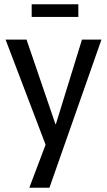

<svg xmlns="http://www.w3.org/2000/svg" viewBox="-20 -669 500 897"><path d="M6 0ZM193 7 6 -484H104L239 -89H241L363 -484H454L211 208H117ZM128 -649H346V-590H128Z"/></svg>

Font: Play
Style: Regular
Weight: 400
Designer: Jonas Hecksher (Cyrillic expansion: Cyreal)
Foundry: Jonas Hecksher, Playtype, e-types AS
Version: Version 2.101; ttfautohint (v1.5.65-e2d9)